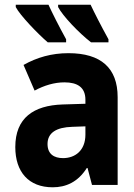

<svg xmlns="http://www.w3.org/2000/svg" viewBox="-20 -786 570 816"><path d="M367 -606H441V-619C409 -677 380 -734 365 -766H227V-756C246 -719 314 -647 367 -606ZM183 -606H261V-619C229 -677 202 -731 186 -766H47V-756C65 -721 140 -643 183 -606ZM204 10C260 10 311 -12 349 -72H352L371 0H480V-373C480 -497 409 -560 271 -560C199 -560 137 -542 80 -510L127 -401C168 -423 211 -436 254 -436C309 -436 343 -415 343 -362V-345L246 -342C123 -338 45 -285 45 -161C45 -55 102 10 204 10ZM248 -114C210 -114 182 -131 182 -174C182 -222 220 -245 287 -247L343 -249V-214C343 -146 299 -114 248 -114Z"/></svg>

Font: Noto Sans Mono Condensed ExtraBold
Style: Regular
Weight: 800
Width: 3
Designer: Monotype Design Team
Foundry: Monotype Imaging Inc.
Version: Version 2.014